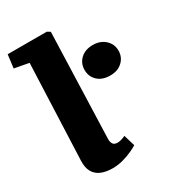

<svg xmlns="http://www.w3.org/2000/svg" viewBox="-188 -872 895 991"><g transform="rotate(-30 259.5 -376.5)"><path d="M90 -672 4 -688 14 -767H247L265 -756L244 -131Q243 -114 250 -101Q257 -88 278 -88Q289 -88 302 -92Q315 -96 325 -101L345 -34Q335 -27 310.5 -15.5Q286 -4 254.5 5Q223 14 191 14Q151 14 122.5 2Q94 -10 79.5 -36Q65 -62 67 -103ZM317 -498Q317 -537 344.5 -563Q372 -589 418 -589Q448 -589 470.5 -577Q493 -565 506 -544.5Q519 -524 519 -498Q519 -459 491.5 -433Q464 -407 419 -407Q372 -407 344.5 -432.5Q317 -458 317 -498Z"/></g></svg>

Font: Literata ExtraBold
Style: Italic
Weight: 800
Italic angle: -2°
Designer: Latin by Veronika Burian and Jose Scaglione. Greek by Irene Vlachou. Cyrillic by Vera Evstafieva
Foundry: TypeTogether
Version: Version 3.002